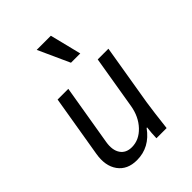

<svg xmlns="http://www.w3.org/2000/svg" viewBox="-233 -936 1066 1066"><g transform="rotate(-45 300.0 -403.5)"><path d="M474 -180Q464 -114 451 0H371Q372 -40 377 -79H373Q309 10 209 10Q134 10 97 -41Q60 -92 74 -175L135 -540H219L159 -182Q150 -126 172 -93.5Q194 -61 240 -61Q297 -61 341.5 -108Q386 -155 398 -228L450 -540H534ZM405 -632H332L248 -817H359Z"/></g></svg>

Font: CommitMono
Style: Italic
Weight: 400
Monospace: yes
Designer: Eigil Nikolajsen
Foundry: Eigil Nikolajsen
Version: Version 1.143